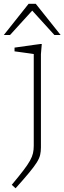

<svg xmlns="http://www.w3.org/2000/svg" viewBox="-49 -752 337 1004"><path d="M127.5 -469.5Q122 -470.5 103.8 -473Q85.5 -475.5 64 -478.5Q42.5 -481.5 27 -483.5V-503L161 -522H169.5L165 -469V19Q165 40.5 160.8 58.5Q156.5 76.5 143 98Q129.5 119.5 103.2 151.2Q77 183 32.5 232.5L12.5 214.5Q50.5 169 73.2 139.2Q96 109.5 107.8 88.2Q119.5 67 123.5 49.2Q127.5 31.5 127.5 10ZM-29 -569 100.5 -732H138L268 -569H235.5L119.5 -696.5L3.5 -569Z"/></svg>

Font: Newsreader Caption ExtraLight
Style: Regular
Weight: 275
Designer: Hugues Gentile
Foundry: Production Type
Version: Version 1.001